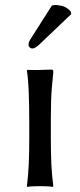

<svg xmlns="http://www.w3.org/2000/svg" viewBox="-20 -733 315 756"><path d="M95.2 -249Q95.2 -308.6 93.3 -364.7Q91.3 -420.9 85.9 -455.1L87.9 -458Q105 -457 133.5 -457.5Q162.1 -458 180.2 -459Q186.5 -459 188.2 -457.5Q189.9 -456.1 189.9 -448.2Q186.5 -416.5 184.3 -389.9Q182.1 -363.3 181.2 -335Q180.2 -306.6 180.2 -266.1V-190.9Q180.2 -130.4 182.1 -87.9Q184.1 -45.4 189.9 0L187.5 2.9Q178.2 1 162.8 0.5Q147.5 0 137.7 0Q128.4 0 112.8 0.5Q97.2 1 87.9 2.9L85.9 0Q91.3 -43.5 93.3 -87.4Q95.2 -131.3 95.2 -190.9ZM184.1 -710.9Q190.9 -713.4 199.2 -713.4Q204.6 -713.4 222.2 -710.2Q239.7 -707 257.8 -689L260.7 -677.7L138.7 -561.5Q127.4 -550.3 119.9 -546.1Q112.3 -542 106.9 -542Q102.1 -542 97.2 -546.1Q92.3 -550.3 92.3 -555.2Q92.3 -564 94.7 -569.3Q97.2 -574.7 104 -585Z"/></svg>

Font: Kurinto Seri
Style: Regular
Weight: 400
Designer: Kurinto was developed by Clint Goss from a range of fonts that are compatible with the SIL Open Font License Version 1.1
Foundry: Clinton F. Goss
Version: Version 2.196; July 25, 2020